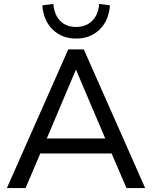

<svg xmlns="http://www.w3.org/2000/svg" viewBox="-20 -956 773 976"><path d="M15 0 327 -705H406L718 0H623L537 -200L580 -176H152L195 -200L110 0ZM365 -600 209 -231 185 -252H547L524 -231L367 -600ZM367 -760Q295 -760 248 -805.5Q201 -851 195 -929L251 -936Q256 -881 286 -850Q316 -819 367 -819Q417 -819 448.5 -850Q480 -881 484 -936L539 -929Q533 -851 486 -805.5Q439 -760 367 -760Z"/></svg>

Font: Nunito Sans 12pt ExtraLight 12pt Medium
Style: Regular
Weight: 500
Version: Version 3.101;gftools[0.9.27]